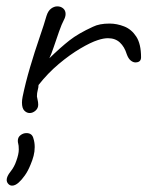

<svg xmlns="http://www.w3.org/2000/svg" viewBox="-20 -371 480 603"><path d="M73 -16Q64 -16 56.5 -23.5Q49 -31 49 -49Q49 -53 49.5 -57.5Q50 -62 51 -67Q60 -111 74.5 -160Q89 -209 104 -252.5Q119 -296 126 -321Q131 -337 140.5 -344Q150 -351 160 -351Q171 -351 178.5 -344.5Q186 -338 186 -327Q186 -318 180 -307Q174 -296 165.5 -272Q157 -248 149 -224Q141 -200 135 -188Q170 -222 198 -244Q226 -266 272 -287Q292 -297 324 -297Q347 -297 370 -288Q393 -279 408 -256Q423 -233 423 -191Q423 -175 405 -175Q398 -175 390.5 -181Q383 -187 378 -201Q371 -224 356.5 -237.5Q342 -251 319 -251Q305 -251 287 -245Q265 -238 232 -218.5Q199 -199 164.5 -170Q130 -141 101 -104Q101 -97 98.5 -88Q96 -79 96 -68Q96 -66 98 -58Q100 -50 100 -42Q100 -31 91.5 -23.5Q83 -16 73 -16ZM1 194Q1 183 13 168Q25 153 31 135Q39 113 39 99Q39 85 37 79Q36 76 36 71Q36 60 44.5 53.5Q53 47 63 47Q81 47 85 64Q89 76 89 91Q89 105 85.5 118.5Q82 132 76 146Q68 166 58 180Q48 194 39 202Q28 212 18 212Q11 212 6 206.5Q1 201 1 194Z"/></svg>

Font: Grape Nuts
Style: Regular
Weight: 400
Designer: Robert E. Leuschke
Foundry: Robert E. Leuschke
Version: Version 1.010; ttfautohint (v1.8.3)